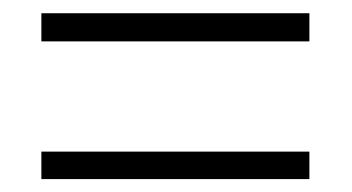

<svg xmlns="http://www.w3.org/2000/svg" viewBox="-20 -498 531 290"><path d="M42.5 -435.5V-478H447.3V-435.5ZM42.5 -227.5V-269H447.3V-227.5Z"/></svg>

Font: Open Sans SemiCondensed Light
Style: Regular
Weight: 300
Width: 4
Designer: Monotype Design Team
Foundry: Monotype Imaging Inc.
Version: Version 3.000